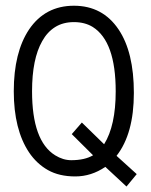

<svg xmlns="http://www.w3.org/2000/svg" viewBox="-20 -623 539 687"><path d="M397 -65.4 469.2 0 432.6 44.4 356.9 -25.9Q306.6 8.3 249.3 8.3Q191.9 8.3 151.6 -14.4Q111.3 -37.1 84 -77.6Q29.3 -159.7 29.3 -296.4Q29.3 -435.5 84 -517.6Q141.6 -602.5 244.6 -602.5Q347.2 -602.5 404.3 -517.6Q459 -436.5 459 -290.5Q459 -144.5 397 -65.4ZM352.5 -106.9Q394 -173.3 394 -296.4Q394 -474.6 312 -526.4Q283.7 -543.9 244.6 -543.9Q205.6 -543.9 177.2 -526.1Q148.9 -508.3 130.9 -475.6Q94.7 -412.1 94.7 -296.4Q94.7 -118.7 177.2 -67.4Q205.6 -49.8 234.9 -49.8Q283.2 -49.8 313 -67.4L236.8 -143.1L272.9 -184.6Z"/></svg>

Font: Meera
Style: Regular
Weight: 400
Designer: Hussain KH and Suresh P for Swathanthra Malayalam Computing (SMC)
Version: 7.0.0+20160512